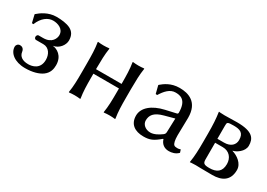

<svg xmlns="http://www.w3.org/2000/svg" viewBox="-7 -930 1990 1431"><g transform="rotate(30 988.0 -214.5)"><path d="M190 -402C229 -402 283 -384 283 -330C283 -304 264 -252 189 -252H149C142 -252 134 -242 134 -232C134 -223 140 -213 149 -213H213C263 -213 288 -167 288 -121C288 -40 222 -27 189 -27C138 -27 110 -49 105 -83C101 -116 78 -120 67 -120C49 -120 37 -105 37 -91C37 -37 92 10 183 10C248 10 297 -5 328 -27C367 -55 374 -93 374 -124C374 -206 316 -235 280 -238C331 -245 365 -293 365 -332C365 -375 348 -402 317 -418C285 -434 239 -439 197 -439C125 -439 72 -398 48 -377L45 -373L61 -306L74 -305C100 -370 145 -402 190 -402Z M566 -250V-179C566 -105 565 -54 556 0L558 3C570 1 594 0 606 0C618 0 642 1 654 3L656 0C647 -57 646 -104 646 -179V-209H866V-179C866 -105 865 -54 856 0L858 3C870 1 894 0 906 0C918 0 942 1 954 3L956 0C947 -57 946 -104 946 -179V-250C947 -325 947 -372 956 -429L954 -432C942 -430 918 -429 906 -429C894 -429 870 -430 858 -432L856 -429C865 -375 866 -321 866 -250V-248H646V-250C647 -325 647 -372 656 -429L654 -432C642 -430 618 -429 606 -429C594 -429 570 -430 558 -432L556 -429C565 -375 566 -321 566 -250Z M1342 -48C1354 -9 1383 10 1420 10C1445 10 1476 4 1500 -21L1492 -46C1481 -42 1473 -41 1465 -41C1455 -41 1442 -42 1436 -48C1426 -57 1419 -82 1419 -126C1419 -155 1422 -266 1422 -277C1422 -412 1333 -439 1257 -439C1181 -439 1135 -402 1110 -381L1107 -377L1124 -310L1137 -309C1165 -354 1199 -394 1247 -394C1283 -394 1343 -389 1343 -276C1343 -269 1339 -265 1336 -264L1243 -243C1141 -220 1077 -166 1077 -98C1077 -24 1128 10 1202 10C1257 10 1285 -3 1338 -48ZM1342 -225 1338 -106C1338 -93 1332 -86 1324 -80C1296 -59 1262 -41 1232 -41C1187 -41 1158 -71 1158 -102C1158 -147 1179 -181 1257 -202Z M1648 0C1681 0 1668 2 1791 2C1871 2 1932 -30 1932 -122C1932 -178 1877 -216 1832 -229V-231C1859 -235 1918 -272 1918 -323C1918 -384 1892 -431 1755 -431C1717 -431 1690 -429 1648 -429C1613 -429 1599 -432 1599 -432L1598 -429C1606 -376 1609 -325 1609 -249V-180C1609 -105 1607 -54 1598 0L1599 3C1599 3 1613 0 1648 0ZM1689 -217H1755C1812 -217 1845 -175 1845 -123C1845 -56 1806 -32 1746 -32C1697 -32 1689 -41 1689 -77ZM1689 -251V-363C1689 -393 1690 -397 1746 -397C1800 -397 1834 -385 1834 -323C1834 -283 1804 -251 1746 -251Z"/></g></svg>

Font: Libertinus Sans
Style: Regular
Weight: 400
Designer: Philipp H. Poll, Khaled Hosny
Foundry: Caleb Maclennan
Version: Version 7.050;RELEASE